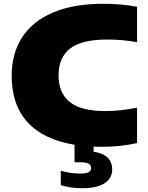

<svg xmlns="http://www.w3.org/2000/svg" viewBox="-20 -770 784 1020"><path d="M291 -370Q291 -276 350.8 -228Q410.5 -180 539 -180Q620 -180 708 -198V-10Q666 -0.5 618.2 4.8Q570.5 10 524 10Q508 10 477 9V36Q527.5 43.5 551.8 67.8Q576 92 576 130Q576 177 535.5 203.5Q495 230 417 230Q357.5 230 303 214V137Q326.5 144.5 353.8 148.2Q381 152 406 152Q435.5 152 449.8 145.2Q464 138.5 464 123Q464 106.5 450 99.2Q436 92 407 92H376V-1Q210 -28.5 126 -121Q42 -213.5 42 -368Q42 -485.5 97.2 -571.2Q152.5 -657 261.5 -703.5Q370.5 -750 529 -750Q625 -750 708 -734V-546Q632 -560 549 -560Q414 -560 352.5 -512.2Q291 -464.5 291 -370Z"/></svg>

Font: Encode Sans Expanded Black
Style: Regular
Weight: 900
Width: 7
Designer: Multiple Designers
Foundry: Impallari Type
Version: Version 2.000